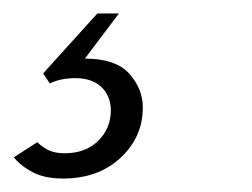

<svg xmlns="http://www.w3.org/2000/svg" viewBox="-28 -30 374 285"><path d="M65.5 235Q38.5 235 20.8 225.8Q3 216.5 -7.5 203.5L27.5 181Q33 187 42.8 192.2Q52.5 197.5 68 197.5Q99 197.5 117.8 179Q136.5 160.5 136.5 134Q136.5 112.5 122.5 99.2Q108.5 86 84 86Q73.5 86 64.2 87.8Q55 89.5 46 94L36 79L116.5 -10H148.5L98 57Q144 57 164 79.5Q184 102 184 129.5Q184 173.5 151 204.2Q118 235 65.5 235Z"/></svg>

Font: Overpass ExtraLight
Style: Italic
Weight: 250
Italic angle: -10°
Designer: Delve Withrington, Dave Bailey, Thomas Jockin
Foundry: Delve Fonts LLC
Version: Version 4.000